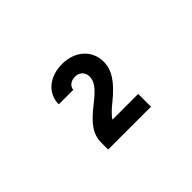

<svg xmlns="http://www.w3.org/2000/svg" viewBox="-66 -1068 732 732"><g transform="rotate(-45 300.0 -702.5)"><path d="M188 -525H419V-594H280C289 -608 304 -623 328 -642C387 -690 413 -729 413 -774C413 -836 364 -880 294 -880C224 -880 176 -837 177 -780H255C256 -798 273 -811 295 -811C318 -811 335 -796 335 -771C335 -745 317 -722 272 -687C211 -640 188 -606 188 -561Z"/></g></svg>

Font: CommitMono
Style: Bold
Weight: 700
Monospace: yes
Designer: Eigil Nikolajsen
Foundry: Eigil Nikolajsen
Version: Version 1.143